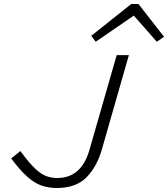

<svg xmlns="http://www.w3.org/2000/svg" viewBox="-20 -931 841 961"><path d="M263 10Q224 10 188.5 -2Q153 -14 116.5 -46.5Q80 -79 36 -138L82 -175Q125 -116 156 -87Q187 -58 213 -49Q239 -40 266 -40Q327 -40 367.5 -75.5Q408 -111 428 -182L564 -655H625L489 -180Q464 -95 412 -42.5Q360 10 263 10ZM437 -752 637 -911H664L666 -864L459 -722ZM801 -747 765 -722 640 -864 646 -911H673Z"/></svg>

Font: Intel One Mono Light
Style: Italic
Weight: 300
Italic angle: -16°
Monospace: yes
Designer: Fred Shallcrass
Foundry: Frere-Jones Type LLC
Version: Version 1.004